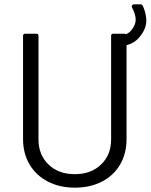

<svg xmlns="http://www.w3.org/2000/svg" viewBox="-20 -855 693 883"><path d="M324 8Q254 8 200 -20Q146 -48 116 -98.5Q86 -149 86 -216V-690Q86 -700 96 -700H147Q157 -700 157 -690V-214Q157 -143 203 -98.5Q249 -54 324 -54Q399 -54 445 -98.5Q491 -143 491 -214V-690Q491 -700 501 -700H552Q562 -700 562 -690V-216Q562 -149 532.5 -98.5Q503 -48 449 -20Q395 8 324 8ZM514 -643Q503 -643 503 -654V-680Q503 -693 514 -693Q515 -693 516 -693Q521 -692 527 -692Q565 -692 584.5 -716.5Q604 -741 604 -764Q604 -789 586 -823Q586 -835 597 -835H629Q634 -835 640 -821Q653 -788 653 -760Q653 -721 619.5 -682Q586 -643 524 -643Q519 -643 514 -643Z"/></svg>

Font: LinhAnh
Style: Regular
Weight: 400
Designer: Jeremy Tribby
Foundry: Tribby Type
Version: Version 1.408